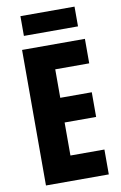

<svg xmlns="http://www.w3.org/2000/svg" viewBox="-97 -942 628 996"><g transform="rotate(-10 217.0 -444.0)"><path d="M369 -888H84V-784H369ZM393 0V-131H214V-305H380V-435H214V-585H393V-714H62V0Z"/></g></svg>

Font: Noto Sans Arabic UI XCn XBd
Style: Regular
Weight: 800
Width: 2
Designer: Monotype Design Team, Nadine Chahine and Nizar Qandah
Foundry: Monotype Imaging Inc.
Version: Version 2.010